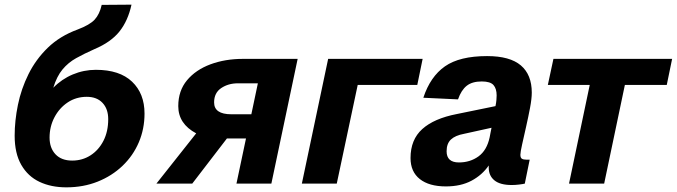

<svg xmlns="http://www.w3.org/2000/svg" viewBox="-20 -789 2908 825"><path d="M265 16Q200 16 150 -7.5Q100 -31 71.5 -80.5Q43 -130 43 -206Q43 -270 57 -338.5Q71 -407 102.5 -470.5Q134 -534 185.5 -584Q237 -634 313 -662Q366 -682 387 -705Q408 -728 417 -768L545 -769Q530 -700 493.5 -654Q457 -608 386 -578Q341 -558 307 -539Q273 -520 248.5 -490.5Q224 -461 209 -412Q245 -449 292.5 -469Q340 -489 392 -489Q494 -489 547.5 -438Q601 -387 601 -301Q601 -235 576.5 -177.5Q552 -120 506.5 -76.5Q461 -33 399.5 -8.5Q338 16 265 16ZM290 -99Q334 -99 369 -121.5Q404 -144 424.5 -184Q445 -224 445 -277Q445 -321 420.5 -347Q396 -373 353 -373Q307 -373 271 -349Q235 -325 214 -285Q193 -245 193 -198Q193 -153 218.5 -126Q244 -99 290 -99Z M652 0 823 -216Q746 -257 746 -333Q746 -399 783.5 -444Q821 -489 884 -512.5Q947 -536 1024 -536H1259L1146 0H996L1037 -194H955L806 0ZM974 -298H1060L1088 -431H1002Q961 -431 930.5 -410.5Q900 -390 900 -349Q900 -298 974 -298Z M1277 0 1390 -536H1796L1773 -424H1517L1427 0Z M2080 -69Q2080 -74 2080 -78Q2052 -37 2006 -12.5Q1960 12 1896 12Q1824 12 1784 -19.5Q1744 -51 1744 -110Q1744 -189 1794.5 -234.5Q1845 -280 1943 -299L2109 -333Q2112 -347 2113 -359Q2114 -371 2114 -379Q2114 -408 2100.5 -423.5Q2087 -439 2050 -439Q2009 -439 1985.5 -420.5Q1962 -402 1948 -362L1799 -369Q1829 -460 1892 -504Q1955 -548 2073 -548Q2171 -548 2218 -508Q2265 -468 2265 -391Q2265 -365 2257.5 -325.5Q2250 -286 2240.5 -244Q2231 -202 2223.5 -168.5Q2216 -135 2216 -124Q2216 -111 2222.5 -107Q2229 -103 2241 -103H2256L2235 0Q2227 2 2210.5 4Q2194 6 2179 6Q2129 6 2104.5 -14Q2080 -34 2080 -69ZM1899 -139Q1899 -91 1952 -91Q2000 -91 2036 -117Q2072 -143 2084 -199Q2085 -207 2087.5 -217.5Q2090 -228 2092 -240L1974 -214Q1936 -207 1917.5 -189.5Q1899 -172 1899 -139Z M2425 0 2514 -424H2334L2358 -536H2868L2845 -424H2665L2576 0Z"/></svg>

Font: Geist
Style: Bold Italic
Weight: 700
Italic angle: -12°
Designer: Basement.studio, Andrés Briganti, Mateo Zaragoza
Foundry: Basement.studio, Vercel, Andrés Briganti, Guido Ferreyra, Mateo Zaragoza
Version: Version 1.500; ttfautohint (v1.8.4.7-5d5b)